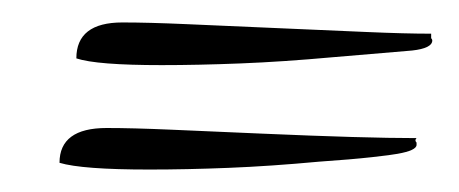

<svg xmlns="http://www.w3.org/2000/svg" viewBox="-20 -279 409 171"><path d="M124 -221Q66 -221 48 -227Q48 -259 89 -259Q112 -259 146 -257.5Q180 -256 226 -254Q272 -252 306.5 -250.5Q341 -249 364 -249V-245Q365 -244 365 -243Q365 -236 347 -234L276 -228Q232 -224 194 -222.5Q156 -221 124 -221ZM113 -128Q53 -128 33 -134Q33 -165 75 -165Q98 -165 132.5 -163.5Q167 -162 213 -160Q259 -158 293.5 -157Q328 -156 351 -156Q350 -155 350 -154Q350 -153 351 -152V-150Q351 -145 334 -142Q329 -141 311 -139Q293 -137 264 -135Q221 -131 183.5 -129.5Q146 -128 113 -128Z"/></svg>

Font: Shalimar
Style: Regular
Weight: 400
Designer: Robert E. Leuschke
Foundry: Robert E. Leuschke
Version: Version 1.010; ttfautohint (v1.8.3)